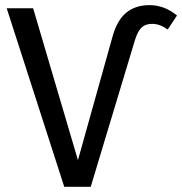

<svg xmlns="http://www.w3.org/2000/svg" viewBox="-20 -721 703 741"><path d="M228 0 5.9 -689H107.9L280.8 -103L414.1 -579.1Q431.6 -642.6 467 -671.9Q502.4 -701.2 557.1 -701.2Q614.7 -701.2 663.1 -661.1L627 -606.9Q598.1 -628.9 566.9 -628.9Q541.5 -628.9 526.6 -615Q511.7 -601.1 501 -566.9L330.1 0Z"/></svg>

Font: FiraGO
Style: Regular
Weight: 400
Designer: bBox Type
Foundry: bBox Type GmbH
Version: Version 1.001;PS 001.001;hotconv 1.0.88;makeotf.lib2.5.64775